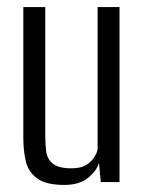

<svg xmlns="http://www.w3.org/2000/svg" viewBox="-20 -515 411 543"><path d="M162 8Q110 8 85 -10.5Q60 -29 53 -59Q46 -89 46 -123V-495H108V-131Q108 -109 110.5 -87.5Q113 -66 129 -52.5Q145 -39 182 -39Q208 -39 223 -48Q238 -57 246 -69.5Q254 -82 256 -92V-495H318V0H265L260 -54Q252 -30 227.5 -11Q203 8 162 8Z"/></svg>

Font: Alumni Sans Thin
Style: Regular
Weight: 400
Version: Version 1.018